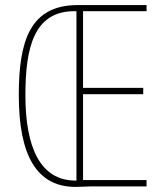

<svg xmlns="http://www.w3.org/2000/svg" viewBox="-20 -734 644 756"><path d="M286 -714C97 -714 54 -571 54 -359C54 -121 125 2 278 2C301 2 319 0 336 0H557V-25H307V-363H544V-388H307V-690H557V-714ZM273 -690H281V-23H277C139 -23 80 -153 80 -359C80 -545 113 -690 273 -690Z"/></svg>

Font: Noto Sans Ethiopic ExtraCondensed Thin
Style: Regular
Weight: 100
Width: 2
Designer: Monotype Design Team
Foundry: Monotype Imaging Inc.
Version: Version 2.102